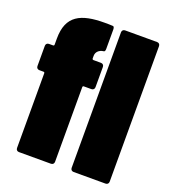

<svg xmlns="http://www.w3.org/2000/svg" viewBox="-130 -796 790 892"><g transform="rotate(20 265.5 -350.5)"><path d="M239 -539C239 -557 252 -572 276 -575C281 -575 283 -581 283 -590V-685C283 -694 280 -700 276 -700C262 -701 248 -701 235 -701C118 -701 51 -670 51 -556V-526C51 -522 49 -520 45 -520H25C16 -520 10 -514 10 -505V-405C10 -396 16 -390 25 -390H45C49 -390 51 -388 51 -384V-15C51 -6 57 0 66 0H224C233 0 239 -6 239 -15V-384C239 -388 241 -390 245 -390H282C291 -390 297 -396 297 -405V-505C297 -514 291 -520 282 -520H245C241 -520 239 -523 239 -526ZM321 -685V-15C321 -6 327 0 336 0H494C503 0 509 -6 509 -15V-685C509 -694 503 -700 494 -700H336C327 -700 321 -694 321 -685Z"/></g></svg>

Font: Barlow Condensed Black
Style: Regular
Weight: 900
Width: 3
Designer: Jeremy Tribby
Foundry: Tribby Type
Version: Version 1.422;hotconv 1.0.109;makeotfexe 2.5.65596